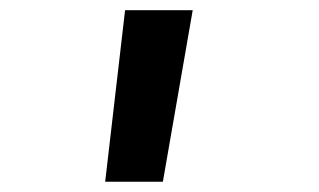

<svg xmlns="http://www.w3.org/2000/svg" viewBox="-20 -144 626 377"><path d="M186.5 212.9 225.6 -124H358.4L299.8 212.9Z"/></svg>

Font: Caskaydia Cove SemiBold
Style: Regular
Weight: 600
Monospace: yes
Designer: Aaron Bell
Foundry: Saja Typeworks
Version: Version 4.300; ttfautohint (v1.8.3)